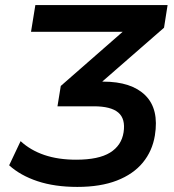

<svg xmlns="http://www.w3.org/2000/svg" viewBox="-20 -725 685 755"><path d="M284 10Q195 10 127.5 -12.5Q60 -35 16 -75L61 -170Q100 -134 154.5 -115.5Q209 -97 279 -97Q368 -97 413 -125Q458 -153 466 -205Q474 -258 445 -282.5Q416 -307 349 -307H206L219 -387L499 -632L494 -600H102L119 -705H639L625 -616L344 -371L322 -404H386Q497 -404 551.5 -350Q606 -296 589 -192Q579 -131 541.5 -85.5Q504 -40 439.5 -15Q375 10 284 10Z"/></svg>

Font: Mulish ExtraLight
Style: Italic
Weight: 200
Italic angle: -9°
Designer: Vernon Adams
Foundry: Vernon Adams
Version: Version 3.603